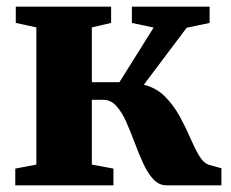

<svg xmlns="http://www.w3.org/2000/svg" viewBox="-20 -558 694 578"><path d="M26 0V-50.5L89.5 -62.5V-475.5L27.5 -489V-538H314.5V-489L256.5 -475.5V-310.5H339.5L442.5 -475L377 -489V-538H611V-489L542 -474.5L413 -303Q450.5 -293.5 476.2 -267.8Q502 -242 520 -209.5Q538 -177 551.8 -145Q565.5 -113 579 -90Q592.5 -67 610 -61.5L646.5 -51.5V0H481.5Q458.5 0 441.2 -18.8Q424 -37.5 410.8 -66.8Q397.5 -96 385.2 -129Q373 -162 360 -191.2Q347 -220.5 330.2 -239Q313.5 -257.5 291 -257.5H256.5V-62.5L321.5 -50.5V0Z"/></svg>

Font: Merriweather 60pt Black
Style: Regular
Weight: 900
Version: Version 2.100